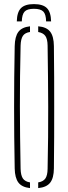

<svg xmlns="http://www.w3.org/2000/svg" viewBox="-20 -936 342 960"><path d="M149.5 -915.5Q194.5 -915.5 214.5 -895.5Q234.5 -875.5 235.5 -829H210.5Q210 -864 196.8 -878Q183.5 -892 149.5 -892Q116 -892 103 -878Q90 -864 89 -829H64Q65 -875.5 85 -895.5Q105 -915.5 149.5 -915.5ZM130 4.5Q89.5 0 72 -23.2Q54.5 -46.5 53.5 -93.5Q52 -175 51.2 -250.5Q50.5 -326 50.5 -399.8Q50.5 -473.5 51.2 -548.8Q52 -624 53.5 -705.5Q54.5 -753.5 72 -776.8Q89.5 -800 130 -804.5V-776Q105 -772.5 94.5 -756.8Q84 -741 83 -708Q81 -628 80.2 -552.8Q79.5 -477.5 79.5 -403Q79.5 -328.5 80.5 -251.5Q81.5 -174.5 83 -91.5Q84 -59 94.5 -43.5Q105 -28 130 -24ZM171 4.5V-24Q196 -28 206.8 -43.5Q217.5 -59 218 -91.5Q220 -174.5 220.5 -251.5Q221 -328.5 221 -403Q221 -477.5 220 -552.8Q219 -628 218 -708Q217.5 -741 206.8 -756.2Q196 -771.5 171 -776V-804.5Q213 -801 231 -777.5Q249 -754 249.5 -705.5Q250.5 -624 250.8 -548.5Q251 -473 251 -399.5Q251 -326 250.8 -250.5Q250.5 -175 249.5 -93.5Q249 -46 231 -22.8Q213 0.5 171 4.5Z"/></svg>

Font: Big Shoulders Stencil Display Thin ExtraLight
Style: Regular
Weight: 250
Version: Version 2.001